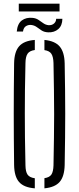

<svg xmlns="http://www.w3.org/2000/svg" viewBox="-20 -1023 431 1048"><path d="M170 5Q110.5 0.5 84.2 -29.5Q58 -59.5 57 -122Q56 -202 55.5 -270.2Q55 -338.5 55 -402.5Q55 -466.5 55.5 -533.2Q56 -600 57 -677.5Q58 -740 84.2 -770.2Q110.5 -800.5 170 -805V-750Q141.5 -746 130.5 -729.8Q119.5 -713.5 119 -679Q117 -598 116.2 -532Q115.5 -466 115.5 -403.8Q115.5 -341.5 116.2 -273.2Q117 -205 119 -120.5Q119.5 -85.5 130.5 -69.8Q141.5 -54 170 -50ZM222.5 5V-50.5Q250 -54.5 260.5 -70.2Q271 -86 272 -120.5Q273.5 -203 274.5 -270.2Q275.5 -337.5 275.5 -399.5Q275.5 -461.5 274.5 -528.8Q273.5 -596 272 -679Q271 -713 260.5 -729.2Q250 -745.5 222.5 -749.5V-805Q280 -799.5 305.8 -769.2Q331.5 -739 333 -677.5Q334.5 -600 335.2 -533.2Q336 -466.5 336 -402.5Q336 -338.5 335.2 -270.2Q334.5 -202 333 -122Q331.5 -60 305.8 -30.2Q280 -0.5 222.5 5ZM286.5 -920.5H320.5Q320 -883 298 -864Q276 -845 243 -846.5Q221.5 -847.5 207.5 -856.5Q193.5 -865.5 181.2 -874.8Q169 -884 152.5 -886.5Q137 -889 122.8 -881Q108.5 -873 105.5 -851H71.5Q75.5 -894 99.2 -911.5Q123 -929 158 -925.5Q177 -923.5 190.5 -914.2Q204 -905 216.8 -896Q229.5 -887 245.5 -885.5Q263.5 -884.5 275 -894.8Q286.5 -905 286.5 -920.5ZM82.5 -1003H305V-960.5H82.5Z"/></svg>

Font: Big Shoulders Stencil Text Light
Style: Regular
Weight: 300
Designer: Patric King
Foundry: XO Type Co
Version: Version 1.000